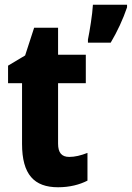

<svg xmlns="http://www.w3.org/2000/svg" viewBox="-20 -780 556 810"><path d="M516 -749V-760H372C370 -720 358 -647 351 -613V-600H447C475 -647 499 -699 516 -749ZM272 -118C240 -118 225 -136 225 -174V-429H342V-549H225V-663H124L86 -546L14 -503V-429H73V-173C73 -44 124 10 225 10C274 10 316 -1 349 -18V-135C321 -124 296 -118 272 -118Z"/></svg>

Font: Noto Sans Malayalam Condensed ExtraBold
Style: Regular
Weight: 800
Width: 3
Designer: Jelle Bosma - Monotype Design Team
Foundry: Monotype Imaging Inc.
Version: Version 2.104